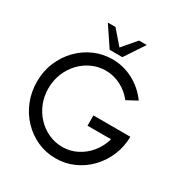

<svg xmlns="http://www.w3.org/2000/svg" viewBox="-205 -1052 1158 1218"><g transform="rotate(30 374.0 -443.0)"><path d="M374.5 13Q302 13 239.5 -15.5Q177 -44 129.8 -94Q82.5 -144 56.2 -209.8Q30 -275.5 30 -350.5Q30 -428 57.8 -493.8Q85.5 -559.5 133.5 -608.8Q181.5 -658 244 -685.2Q306.5 -712.5 376 -712.5Q454.5 -712.5 526.2 -675.5Q598 -638.5 649.5 -568.5L574.5 -528Q536 -577 483.2 -603Q430.5 -629 375 -629Q322 -629 274.8 -607.5Q227.5 -586 191.2 -547.8Q155 -509.5 134.5 -458.8Q114 -408 114 -349Q114 -291.5 134.2 -241.2Q154.5 -191 190.5 -152.8Q226.5 -114.5 274 -92.8Q321.5 -71 375.5 -71Q432.5 -71 482.2 -96.5Q532 -122 568 -166.5Q604 -211 620 -268H447.5V-343H718Q717.5 -270 690.2 -205.2Q663 -140.5 616 -91.5Q569 -42.5 507 -14.8Q445 13 374.5 13ZM328.5 -755 232 -899H288L375 -799L460.5 -899H517L421.5 -755Z"/></g></svg>

Font: Urbanist Medium
Style: Regular
Weight: 500
Designer: Corey Hu
Foundry: Corey Hu
Version: Version 1.321; ttfautohint (v1.8.4.7-5d5b)